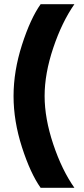

<svg xmlns="http://www.w3.org/2000/svg" viewBox="-20 -774 402 921"><path d="M337 127H175Q126 58 85.5 -67.5Q45 -193 45 -313Q45 -433 85.5 -559Q126 -685 175 -754H337Q277 -668 235.5 -544.5Q194 -421 194 -313.5Q194 -206 235.5 -82Q277 42 337 127Z"/></svg>

Font: Balans
Style: Regular
Weight: 400
Designer: Thomas Breure
Foundry: Thomas Breure
Version: Version 2.001